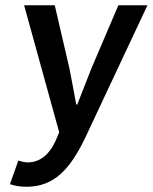

<svg xmlns="http://www.w3.org/2000/svg" viewBox="-20 -511 583 733"><path d="M50 102 18 192C35 198 54 202 81 202C188 202 247 133 302 22L543 -491H432L329 -250C312 -206 293 -157 275 -112H271C262 -158 254 -207 245 -250L189 -491H72L206 -6L193 25C171 74 137 109 85 109C73 109 59 105 50 102Z"/></svg>

Font: Falling Sky
Style: Obl
Weight: 400
Designer: Paul D. Hunt
Foundry: Adobe Systems Incorporated
Version: Version 1.02